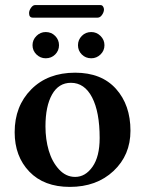

<svg xmlns="http://www.w3.org/2000/svg" viewBox="-20 -731 575 761"><path d="M261.2 -402.8Q212.4 -402.8 186.3 -356.4Q160.2 -310.1 160.2 -230Q160.2 -178.7 173.3 -134Q186.5 -89.4 213.9 -59.6Q241.2 -29.8 277.8 -29.8Q318.4 -29.8 346.7 -70.1Q375 -110.4 375 -184.1Q375 -287.1 345 -345Q314.9 -402.8 261.2 -402.8ZM38.1 -207Q38.1 -310.5 103.8 -376.7Q169.4 -442.9 277.8 -442.9Q382.3 -442.9 439.7 -378.9Q497.1 -314.9 497.1 -212.9Q497.1 -116.2 429.9 -53.2Q362.8 9.8 256.8 9.8Q154.3 9.8 96.2 -50.8Q38.1 -111.3 38.1 -207ZM161.1 -604Q183.6 -604 198.7 -588.6Q213.9 -573.2 213.9 -551.8Q213.9 -530.3 198.7 -515.1Q183.6 -500 161.1 -500Q140.1 -500 124.5 -515.1Q108.9 -530.3 108.9 -551.8Q108.9 -573.2 124.5 -588.6Q140.1 -604 161.1 -604ZM367.2 -661.1H109.9Q95.2 -661.1 95.2 -679.2Q95.2 -689 102.8 -700Q110.4 -710.9 119.1 -710.9H377.9Q384.8 -710.9 388.4 -705.3Q392.1 -699.7 392.1 -693.8Q392.1 -683.1 384.5 -672.1Q377 -661.1 367.2 -661.1ZM341.8 -604Q362.8 -604 378.4 -588.6Q394 -573.2 394 -551.8Q394 -530.3 378.4 -515.1Q362.8 -500 341.8 -500Q319.3 -500 304.2 -515.1Q289.1 -530.3 289.1 -551.8Q289.1 -573.2 304.2 -588.6Q319.3 -604 341.8 -604Z"/></svg>

Font: Common Serif SemiBold
Style: Regular
Weight: 600
Designer: Philipp H. Poll, Khaled Hosny
Foundry: Stefan Peev, Context Ltd.
Version: Version 1.026